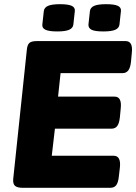

<svg xmlns="http://www.w3.org/2000/svg" viewBox="-20 -896 650 916"><path d="M89 0Q62 0 51.5 -9.5Q41 -19 43 -42L108 -658Q110 -681 119.5 -690.5Q129 -700 156 -700H579Q615 -700 609 -645L605 -602Q602 -573 592 -560Q582 -547 564 -547H269L257 -435H527Q562 -435 556 -379L552 -337Q549 -308 539.5 -295Q530 -282 511 -282H242L227 -153H522Q558 -153 552 -97L547 -54Q544 -25 534.5 -12.5Q525 0 506 0ZM473 -746Q433 -746 417 -754Q401 -762 402 -779L409 -843Q411 -860 429 -868Q447 -876 486 -876Q526 -876 542.5 -868Q559 -860 557 -843L550 -779Q548 -762 530 -754Q512 -746 473 -746ZM253 -746Q214 -746 197 -754Q180 -762 182 -779L189 -843Q191 -860 209 -868Q227 -876 266 -876Q306 -876 322.5 -868Q339 -860 337 -843L330 -779Q328 -762 310 -754Q292 -746 253 -746Z"/></svg>

Font: Asap Semi Expanded Semi Expanded ExtraBold
Style: Italic
Weight: 800
Width: 6
Italic angle: -6°
Designer: Pablo Cosgaya
Foundry: Omnibus-Type
Version: Version 3.001; ttfautohint (v1.8.4.7-5d5b)